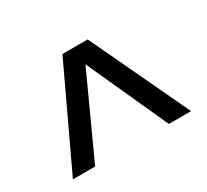

<svg xmlns="http://www.w3.org/2000/svg" viewBox="-90 -661 718 665"><g transform="rotate(-30 269.0 -329.0)"><path d="M32.2 -131.8 217.8 -525.9H318.8L504.9 -131.8H416L269 -455.1L121.1 -131.8Z"/></g></svg>

Font: Trueno
Style: Rg
Weight: 400
Designer: Julieta Ulanovsky
Foundry: Julieta Ulanovsky
Version: Version 3.001b